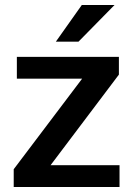

<svg xmlns="http://www.w3.org/2000/svg" viewBox="-20 -743 526 763"><path d="M34.5 0V-70.5L306.5 -430.5H47V-517H452.5V-446.5L181 -86.5H455V0ZM305 -723H435L292 -577.5H202Z"/></svg>

Font: Public Sans SemiBold
Style: Regular
Weight: 600
Designer: The Public Sans Project Authors: Dan O. Williams and USWDS (Libre Franklin designed by Pablo Impallari and Rodrigo Fuenz
Version: Version 1.007